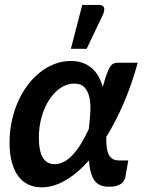

<svg xmlns="http://www.w3.org/2000/svg" viewBox="-20 -776 604 803"><path d="M208.5 -89.5Q248 -89.5 284 -128.2Q320 -167 351.5 -237Q356 -274 357.8 -308.2Q359.5 -342.5 353.8 -368.8Q348 -395 333.2 -410.8Q318.5 -426.5 290.5 -426.5Q261 -426.5 234 -408.8Q207 -391 186.8 -360.2Q166.5 -329.5 154.5 -288.2Q142.5 -247 142.5 -199.5Q142.5 -89.5 208.5 -89.5ZM556 -513.5Q531 -423 497.5 -345Q464 -267 424.5 -203.5Q424 -182 425.8 -164Q427.5 -146 433.2 -132.8Q439 -119.5 449.8 -112.2Q460.5 -105 478 -105H516.5L504.5 -36.5Q503 -29.5 499.2 -22Q495.5 -14.5 487.8 -8.5Q480 -2.5 467.5 1.2Q455 5 435.5 5Q414.5 5 399.8 -1.2Q385 -7.5 375.2 -21Q365.5 -34.5 359.8 -55.2Q354 -76 352 -105Q304 -51 253.8 -21.8Q203.5 7.5 154 7.5Q124.5 7.5 99.8 -3.8Q75 -15 57.2 -38.2Q39.5 -61.5 29.8 -96.8Q20 -132 20 -180Q20 -226 29.2 -269.2Q38.5 -312.5 55.2 -350.5Q72 -388.5 95.5 -419.8Q119 -451 147.5 -473.5Q176 -496 208.5 -508.5Q241 -521 276 -521Q304.5 -521 326.2 -513Q348 -505 364.5 -490.5Q381 -476 392 -456.2Q403 -436.5 410 -413Q419 -445.5 426 -465.2Q433 -485 440 -495.8Q447 -506.5 454.2 -510Q461.5 -513.5 471 -513.5ZM276.5 -572 324 -755.5H394Q410 -755.5 414.5 -744.8Q419 -734 411 -716L342.5 -572Z"/></svg>

Font: Lato 2
Style: Bold Italic
Weight: 700
Italic angle: -7°
Designer: Lukasz Dziedzic with Adam Twardoch and Botio Nikoltchev
Foundry: tyPoland Lukasz Dziedzic
Version: Version 2.015; 2015-08-06; http://www.latofonts.com/